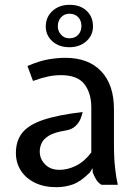

<svg xmlns="http://www.w3.org/2000/svg" viewBox="-20 -767 567 797"><path d="M214 10Q162 10 124.2 -8.8Q86.5 -27.5 66.2 -59.5Q46 -91.5 46 -132Q46 -182.5 72.5 -215.8Q99 -249 159.8 -269.5Q220.5 -290 323 -302Q321 -290 314.2 -273.5Q307.5 -257 292.5 -243Q277.5 -229 251 -225Q207 -218 184.2 -204.5Q161.5 -191 153.2 -173.8Q145 -156.5 145 -138Q145 -107.5 167 -84.8Q189 -62 227 -62Q261 -62 295.5 -79Q330 -96 359 -134V-321Q359 -380.5 330.2 -417.8Q301.5 -455 233 -455Q206 -455 179.5 -449.5Q153 -444 117 -431L94 -493Q143 -514 180.5 -520.5Q218 -527 251 -527Q347 -527 400 -471.2Q453 -415.5 453 -314V-171Q453 -111 457.8 -68.8Q462.5 -26.5 469 0H401Q387 -8.5 379 -22Q371 -35.5 365 -51L364 -69L353 -51Q315 -13 282.5 -1.5Q250 10 214 10ZM268 -571Q224.5 -571 197.2 -595.8Q170 -620.5 170 -657Q170 -696 197.8 -721.5Q225.5 -747 269 -747Q313.5 -747 339.8 -722Q366 -697 366 -658Q366 -620 338 -595.5Q310 -571 268 -571ZM268 -608Q291.5 -608 304.8 -622.8Q318 -637.5 318 -659Q318 -681 304.8 -695.5Q291.5 -710 268 -710Q247 -710 233.5 -695.2Q220 -680.5 220 -657Q220 -638.5 233.2 -623.2Q246.5 -608 268 -608Z"/></svg>

Font: Expletus Sans
Style: Regular
Weight: 400
Designer: Jasper de Waard
Foundry: Designtown
Version: Version 7.500